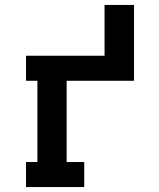

<svg xmlns="http://www.w3.org/2000/svg" viewBox="-20 -755 640 775"><path d="M85 0V-101H131V-429H85V-530H402V-735H521V-429H249V-101H320V0Z"/></svg>

Font: Iosevka Curly Slab Extended
Style: Bold
Weight: 700
Width: 7
Monospace: yes
Designer: Belleve Invis
Foundry: Belleve Invis
Version: Version 11.1.0; ttfautohint (v1.8.3)